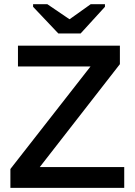

<svg xmlns="http://www.w3.org/2000/svg" viewBox="-20 -909 651 929"><path d="M581.1 -100.6V0H30.3V-91.3L418 -587.4H66.9V-688H560.1V-598.6L172.4 -100.6ZM487.8 -876 370.1 -747.1H262.2L140.1 -876V-888.7H209L315.4 -816.4H317.4L418.9 -888.7H487.8Z"/></svg>

Font: Arimo SemiBold
Style: Regular
Weight: 600
Designer: Steve Matteson
Foundry: Monotype Imaging Inc.
Version: Version 1.33